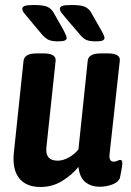

<svg xmlns="http://www.w3.org/2000/svg" viewBox="-20 -738 523 766"><path d="M142 8Q84 8 56.5 -27Q29 -62 35 -126L74 -496Q76 -510 88.5 -517.5Q101 -525 128 -525H153Q204 -525 202 -496L165 -149Q160 -97 210 -97Q231 -97 254 -109.5Q277 -122 293 -142L330 -496Q333 -525 383 -525H410Q461 -525 458 -496L417 -122Q414 -93 434 -93Q441 -93 448 -96.5Q455 -100 460 -100Q471 -100 467 -74Q465 -62 462.5 -48.5Q460 -35 458 -27Q452 -11 428 -2Q404 7 378 7Q344 7 321 -11Q298 -29 293 -72Q267 -40 228 -16Q189 8 142 8ZM363 -573Q338 -573 325 -578.5Q312 -584 298 -601L245 -663Q233 -677 226 -686Q219 -695 219 -703Q219 -711 229 -714.5Q239 -718 265 -718Q303 -718 318.5 -711Q334 -704 343 -689L384 -617Q397 -594 397 -586Q397 -580 389.5 -576.5Q382 -573 363 -573ZM213 -573Q188 -573 175 -578.5Q162 -584 147 -601L95 -663Q83 -677 76 -686Q69 -695 69 -703Q69 -711 79 -714.5Q89 -718 115 -718Q153 -718 168.5 -711Q184 -704 193 -689L234 -617Q246 -594 246 -586Q246 -580 238.5 -576.5Q231 -573 213 -573Z"/></svg>

Font: Asap Condensed Condensed SemiBold
Style: Italic
Weight: 600
Width: 3
Italic angle: -6°
Designer: Pablo Cosgaya
Foundry: Omnibus-Type
Version: Version 3.001; ttfautohint (v1.8.4.7-5d5b)